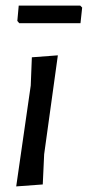

<svg xmlns="http://www.w3.org/2000/svg" viewBox="-20 -663 314 687"><path d="M267 -643 274 -636 268 -580H49L42 -588L47 -643ZM187 -465 138 -111 133 -3 38 4 90 -357 94 -458Z"/></svg>

Font: Alegreya Sans Medium
Style: Italic
Weight: 500
Italic angle: -7°
Designer: Juan Pablo del Peral
Foundry: Huerta Tipografica
Version: Version 2.007